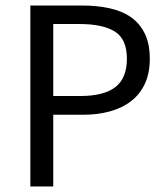

<svg xmlns="http://www.w3.org/2000/svg" viewBox="-20 -676 606 696"><path d="M90 0V-656H277Q332 -656 377.5 -646Q423 -636 455 -613.5Q487 -591 505 -554Q523 -517 523 -463Q523 -411 505.5 -373Q488 -335 456 -310Q424 -285 379.5 -272.5Q335 -260 281 -260H173V0ZM173 -328H271Q357 -328 398.5 -360.5Q440 -393 440 -463Q440 -534 396.5 -561.5Q353 -589 267 -589H173Z"/></svg>

Font: Matigon Symbol
Style: Regular
Weight: 400
Designer: Paul D. Hunt
Foundry: Adobe Systems Incorporated
Version: Version 2.021;PS 2.000;hotconv 1.0.86;makeotf.lib2.5.63406